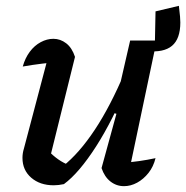

<svg xmlns="http://www.w3.org/2000/svg" viewBox="-20 -631 638 658"><path d="M426 -492H511L513 -592L593 -611Q596 -585 597 -574.5Q598 -564 598 -554Q598 -498 569.5 -474Q541 -450 482 -456ZM237 -436 152 -93 144 -116Q179 -79 217 -65L195 -61Q251 -105 305 -186.5Q359 -268 408 -385L419 -346Q393 -283 365.5 -228.5Q338 -174 309.5 -129.5Q281 -85 253 -52Q225 -19 199 0Q190 2 181 3Q172 4 164 4Q117 4 87 -22Q57 -48 57 -90Q57 -106 62 -122L152 -463L198 -421Q159 -417 125.5 -413Q92 -409 58 -403Q66 -432 82 -453.5Q98 -475 119.5 -486.5Q141 -498 163 -498Q187 -498 207 -482.5Q227 -467 237 -436ZM328 -55 379 -241 369 -244 426 -492H517L419 -27L400 -73Q429 -75 457 -79Q485 -83 513 -89Q506 -60 489 -38.5Q472 -17 450 -5Q428 7 405 7Q379 7 358.5 -9Q338 -25 328 -55Z"/></svg>

Font: Piazzolla Thin SemiBold
Style: Italic
Weight: 600
Italic angle: -11.3°
Version: Version 2.005